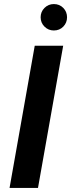

<svg xmlns="http://www.w3.org/2000/svg" viewBox="-20 -925 350 945"><path d="M27 0 151 -700H291L167 0ZM245 -775Q218 -775 199 -794Q180 -813 180 -840Q180 -867 199 -886Q218 -905 245 -905Q273 -905 291.5 -886Q310 -867 310 -840Q310 -813 291.5 -794Q273 -775 245 -775Z"/></svg>

Font: DM Sans 10pt ExtraBold
Style: Italic
Weight: 800
Italic angle: -10°
Version: Version 4.004;gftools[0.9.30]